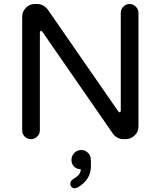

<svg xmlns="http://www.w3.org/2000/svg" viewBox="-20 -708 824 985"><path d="M93.8 -39.1V-622.1Q93.8 -648.4 112.8 -668Q131.8 -687.5 158.2 -687.5H170.9Q202.1 -687.5 225.6 -658.2L585.9 -137.7Q590.8 -131.8 593.8 -131.8Q595.7 -131.8 597.7 -134.8Q599.6 -137.7 599.6 -141.6V-641.6Q599.6 -660.2 612.8 -673.8Q626 -687.5 644.5 -687.5Q663.1 -687.5 676.8 -673.8Q690.4 -660.2 690.4 -641.6V-58.6Q690.4 -32.2 670.9 -13.2Q651.4 5.9 625 5.9H613.3Q597.7 5.9 583.5 -1.5Q569.3 -8.8 560.5 -20.5L198.2 -543.9Q194.3 -549.8 190.4 -549.8Q188.5 -549.8 186.5 -546.9Q184.6 -543.9 184.6 -540V-39.1Q184.6 -20.5 170.9 -7.3Q157.2 5.9 138.7 5.9Q120.1 5.9 106.9 -7.3Q93.8 -20.5 93.8 -39.1ZM352.5 212.9Q375 199.2 384.8 187.5Q394.5 175.8 394.5 160.2Q374 160.2 360.4 147Q346.7 133.8 346.7 112.3Q346.7 91.8 361.3 76.7Q376 61.5 396.5 61.5Q418 61.5 432.1 76.7Q446.3 91.8 446.3 114.3V146.5Q446.3 212.9 379.9 252.9Q370.1 257.8 363.3 257.8Q353.5 257.8 347.2 251Q340.8 244.1 340.8 234.4Q340.8 221.7 352.5 212.9Z"/></svg>

Font: jf-openhuninn-2.0
Style: Regular
Weight: 400
Designer: [Kosugi Maru]
Designed by MOTOYA      

[Varela Round]
Joe Prince (Latin component); Avraham Cornfeld (Hebrew component)
Foundry: justfont CO.,LTD.
Version: 2.0